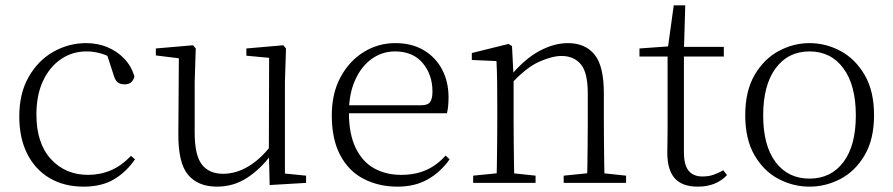

<svg xmlns="http://www.w3.org/2000/svg" viewBox="-20 -683 3336 717"><path d="M292 14Q220 14 166 -17.5Q112 -49 82 -108Q52 -167 52 -248Q52 -335 87.5 -396.5Q123 -458 180 -490Q237 -522 302 -522Q344 -522 380.5 -507Q417 -492 443.5 -464.5Q470 -437 482 -398Q475 -368 446 -368Q428 -368 418.5 -376.5Q409 -385 404 -404L376 -490L419 -452Q388 -474 360 -482.5Q332 -491 303 -491Q250 -491 207.5 -462Q165 -433 140.5 -380.5Q116 -328 116 -255Q116 -148 170 -89Q224 -30 309 -30Q354 -30 394 -47Q434 -64 469 -101L484 -88Q452 -41 406 -13.5Q360 14 292 14Z M790 14Q720 14 682.5 -30Q645 -74 646 -185L648 -478L667 -463L562 -476V-502L701 -514L711 -502L707 -377V-188Q707 -103 734 -68.5Q761 -34 813 -34Q861 -34 906.5 -61Q952 -88 990 -137L1009 -103H991Q952 -51 902 -18.5Q852 14 790 14ZM987 8 984 -116V-117L985 -467L900 -475V-502L1038 -514L1048 -502L1044 -377V-35L1123 -27V0Z M1465 14Q1394 14 1338 -15Q1282 -44 1250.5 -103.5Q1219 -163 1219 -252Q1219 -334 1251.5 -394.5Q1284 -455 1338 -488.5Q1392 -522 1456 -522Q1518 -522 1562.5 -495.5Q1607 -469 1631 -423.5Q1655 -378 1655 -320Q1655 -283 1649 -260H1249V-290H1554Q1578 -290 1586.5 -302.5Q1595 -315 1595 -341Q1595 -404 1558.5 -447.5Q1522 -491 1455 -491Q1407 -491 1368 -463Q1329 -435 1306 -383.5Q1283 -332 1283 -263Q1283 -183 1308 -131Q1333 -79 1377 -54.5Q1421 -30 1478 -30Q1531 -30 1571.5 -48Q1612 -66 1644 -102L1659 -88Q1626 -41 1578 -13.5Q1530 14 1465 14Z M1747 0V-27L1857 -38H1877L1980 -27V0ZM1834 0Q1835 -24 1835.5 -64.5Q1836 -105 1836.5 -149Q1837 -193 1837 -226V-281Q1837 -333 1836.5 -375.5Q1836 -418 1834 -455L1742 -459V-485L1879 -519L1892 -511L1898 -393V-392V-226Q1898 -193 1898.5 -149Q1899 -105 1899.5 -64.5Q1900 -24 1901 0ZM2085 0V-27L2194 -38H2215L2318 -27V0ZM2172 0Q2173 -24 2173.5 -64Q2174 -104 2174.5 -148Q2175 -192 2175 -226V-334Q2175 -412 2149 -443Q2123 -474 2077 -474Q2042 -474 1993.5 -452.5Q1945 -431 1887 -368L1877 -398H1885Q1939 -463 1994 -492.5Q2049 -522 2101 -522Q2165 -522 2200 -479.5Q2235 -437 2235 -335V-226Q2235 -192 2235.5 -148Q2236 -104 2236.5 -64Q2237 -24 2238 0Z M2503 -472V-508H2683V-472ZM2586 14Q2527 14 2499.5 -17.5Q2472 -49 2472 -112Q2472 -135 2472.5 -152.5Q2473 -170 2473 -196V-472H2368V-502L2493 -511L2473 -496L2496 -663H2539L2534 -493V-481V-115Q2534 -67 2551.5 -45.5Q2569 -24 2603 -24Q2626 -24 2643.5 -30Q2661 -36 2681 -47L2695 -29Q2675 -8 2648 3Q2621 14 2586 14Z M3003 14Q2942 14 2887 -15Q2832 -44 2797.5 -103.5Q2763 -163 2763 -253Q2763 -343 2798 -403Q2833 -463 2888 -492.5Q2943 -522 3003 -522Q3064 -522 3119 -492.5Q3174 -463 3209 -403Q3244 -343 3244 -253Q3244 -163 3209 -103.5Q3174 -44 3119 -15Q3064 14 3003 14ZM3003 -16Q3083 -16 3129.5 -77.5Q3176 -139 3176 -252Q3176 -365 3129.5 -428Q3083 -491 3003 -491Q2923 -491 2876.5 -428Q2830 -365 2830 -252Q2830 -139 2876.5 -77.5Q2923 -16 3003 -16Z"/></svg>

Font: Noto Serif JP
Style: Regular
Weight: 200
Designer: Ryoko NISHIZUKA 西塚涼子 (kana & ideographs); Frank Grießhammer (Latin, Greek & Cyrillic); Wenlong ZHANG 张文龙 (bopomofo); San
Foundry: Adobe
Version: Version 2.001;hotconv 1.1.0;makeotfexe 2.6.0